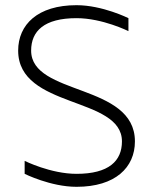

<svg xmlns="http://www.w3.org/2000/svg" viewBox="-20 -720 590 740"><path d="M275 0C425 0 500 -75 500 -175C500 -400 100 -350 100 -525C100 -600 150 -650 275 -650C375 -650 475 -600 475 -600V-650C475 -650 375 -700 275 -700C125 -700 50 -625 50 -525C50 -300 450 -350 450 -175C450 -100 400 -50 275 -50C175 -50 75 -100 75 -100V-50C75 -50 175 0 275 0Z"/></svg>

Font: LS-VG5000 Light
Style: Regular
Weight: 400
Designer: Justin Bihan, 2021
Foundry: Justin Bihan, 2021
Version: Version 1.000;Glyphs 3.1.2 (3151)